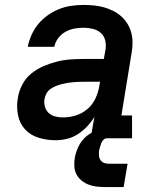

<svg xmlns="http://www.w3.org/2000/svg" viewBox="-20 -558 640 775"><path d="M203 8Q169 8 136 -2Q103 -12 81 -36Q59 -60 52.5 -94Q46 -128 52 -162Q56 -189 69.5 -215.5Q83 -242 105.5 -260.5Q128 -279 154.5 -290.5Q181 -302 208.5 -309Q236 -316 263.5 -318Q291 -320 318 -320H399L406 -358Q409 -377 404.5 -395.5Q400 -414 386.5 -425.5Q373 -437 354.5 -441.5Q336 -446 317 -446Q299 -446 280 -442.5Q261 -439 244 -429.5Q227 -420 215 -404Q203 -388 199 -369H92Q97 -394 107.5 -417.5Q118 -441 134.5 -461Q151 -481 173 -496.5Q195 -512 219 -521.5Q243 -531 268 -534.5Q293 -538 317 -538Q338 -538 359 -536Q380 -534 399.5 -528.5Q419 -523 437 -514Q455 -505 469.5 -492Q484 -479 494.5 -462Q505 -445 510 -425.5Q515 -406 515 -385Q515 -364 511 -343L470 -92H513V0H346L361 -86Q348 -65 331 -47Q314 -29 293.5 -16Q273 -3 250 2.5Q227 8 204 8Q204 8 204 8Q204 8 203 8ZM234 -84Q260 -84 286 -92Q312 -100 333 -118Q354 -136 365.5 -161Q377 -186 381 -212L384 -228H318Q306 -228 295 -227.5Q284 -227 272.5 -226Q261 -225 250 -223Q239 -221 227.5 -218Q216 -215 205 -210.5Q194 -206 184 -199Q174 -192 168 -181.5Q162 -171 160 -160Q157 -144 161 -128.5Q165 -113 176 -102.5Q187 -92 202.5 -88Q218 -84 234 -84ZM404 197Q387 197 369.5 195Q352 193 337 187Q322 181 309 170.5Q296 160 288.5 145.5Q281 131 280 113.5Q279 96 282 79Q286 56 297 33Q308 10 327 -6.5Q346 -23 370 -30Q394 -37 418 -37L412 0Q404 0 398 6Q392 12 389 19.5Q386 27 384 34.5Q382 42 380 49Q379 59 379.5 69.5Q380 80 385.5 88Q391 96 400 99.5Q409 103 420 103H495L479 197Z"/></svg>

Font: Iosevka Slab SmBdExObl
Style: Regular
Weight: 600
Width: 7
Italic angle: -9°
Monospace: yes
Designer: Belleve Invis
Foundry: Belleve Invis
Version: Version 11.1.0; ttfautohint (v1.8.3)